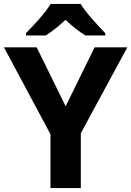

<svg xmlns="http://www.w3.org/2000/svg" viewBox="-20 -954 666 974"><path d="M389 -934H237C209 -888 150 -824 112 -786V-774H212C247 -796 277 -821 312 -853C348 -821 379 -794 414 -774H514V-786C479 -822 417 -888 389 -934ZM313 -415 166 -714H0L236 -273V0H390V-278L626 -714H460Z"/></svg>

Font: Noto Sans Myanmar UI
Style: Bold
Weight: 700
Designer: Monotype Design Team
Foundry: Monotype Imaging Inc.
Version: Version 2.103